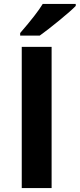

<svg xmlns="http://www.w3.org/2000/svg" viewBox="-20 -951 403 971"><path d="M82 -784Q166 -881 196 -931H363V-921Q340 -897 279.5 -847.5Q219 -798 181 -771H82ZM90 -714H241V0H90Z"/></svg>

Font: OpenSansMMV
Style: Bold
Weight: 700
Foundry: Ascender Corporation
Version: Version 4.001